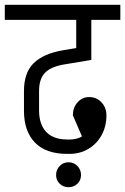

<svg xmlns="http://www.w3.org/2000/svg" viewBox="-45 -650 522 801"><path d="M-25 -567V-630H457V-567ZM234 -8V-68H245V-8ZM245 -8V-68Q291 -68 316.5 -97Q342 -126 342 -169H399Q399 -123 379 -86.5Q359 -50 324 -29Q289 -8 245 -8ZM299 -76 259 -169Q259 -201 278.5 -223Q298 -245 327 -245Q358 -245 378.5 -223Q399 -201 399 -169Q399 -143 386 -121.5Q373 -100 350.5 -88Q328 -76 299 -76ZM236 -8Q146 -8 100.5 -55.5Q55 -103 55 -188H118Q118 -151 131 -124Q144 -97 170 -82.5Q196 -68 236 -68ZM55 -187V-271H118V-187ZM55 -270Q55 -347 95.5 -386.5Q136 -426 216 -440V-380Q164 -370 141 -344.5Q118 -319 118 -270ZM216 -380V-440L336 -460V-400ZM273 -437V-630H336V-437ZM241 131Q219 131 204 116.5Q189 102 189 80Q189 58 204 42.5Q219 27 241 27Q263 27 278 42.5Q293 58 293 80Q293 102 278 116.5Q263 131 241 131Z"/></svg>

Font: Akshar Light
Style: Regular
Weight: 300
Designer: Tall Chai
Foundry: Tall Chai
Version: Version 1.100